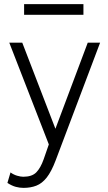

<svg xmlns="http://www.w3.org/2000/svg" viewBox="-20 -687 522 932"><path d="M94 225Q75.5 225 56.8 220Q38 215 16 201L31 150Q46 161 63.2 166Q80.5 171 93 171Q135 171 156 149.8Q177 128.5 192 86L217 14L25 -480H88L249 -62L406 -480H466L250 92Q229.5 146 206.8 174.8Q184 203.5 156.5 214.2Q129 225 94 225ZM97 -615V-667H385V-615Z"/></svg>

Font: Geologica Thin
Style: Regular
Weight: 100
Version: Version 1.010;gftools[0.9.28]